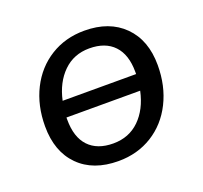

<svg xmlns="http://www.w3.org/2000/svg" viewBox="-95 -604 762 722"><g transform="rotate(-20 286.5 -243.5)"><path d="M48 -208Q48 -291 81 -356.5Q114 -422 173.5 -459Q233 -496 309 -496Q409 -496 467 -438Q525 -380 525 -280Q525 -197 492 -131Q459 -65 399.5 -28Q340 9 264 9Q163 9 105.5 -49Q48 -107 48 -208ZM430 -212H135V-203Q135 -133 169.5 -96.5Q204 -60 268 -60Q331 -60 373 -101Q415 -142 430 -212ZM437 -276V-285Q437 -354 402.5 -390.5Q368 -427 304 -427Q242 -427 200 -386Q158 -345 143 -276Z"/></g></svg>

Font: SN Pro
Style: Italic
Weight: 400
Italic angle: -9°
Designer: Tobias Whetton
Foundry: Supernotes
Version: Version 1.003